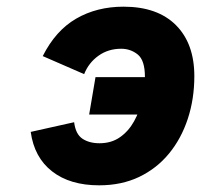

<svg xmlns="http://www.w3.org/2000/svg" viewBox="-20 -543 602 575"><path d="M277 12Q189.5 12 136 -29.8Q82.5 -71.5 72 -148L202 -177Q206.5 -141 227 -127.5Q247.5 -114 278 -114Q313.5 -114 339.2 -132Q365 -150 381.5 -179.8Q398 -209.5 406 -244.5Q414 -279.5 414 -313Q414 -362.5 392.5 -379.8Q371 -397 343 -397Q304 -397 274.8 -376Q245.5 -355 232 -321L108 -375Q146.5 -451.5 208.2 -487.2Q270 -523 350 -523Q451.5 -523 506.8 -467.8Q562 -412.5 562 -315Q562 -247 542.5 -187.5Q523 -128 486.2 -83.2Q449.5 -38.5 396.8 -13.2Q344 12 277 12ZM247 -200 266 -312H492L473 -200Z"/></svg>

Font: Overpass Black
Style: Italic
Weight: 900
Italic angle: -10°
Designer: Delve Withrington, Dave Bailey, Thomas Jockin
Foundry: Delve Fonts LLC
Version: Version 4.000